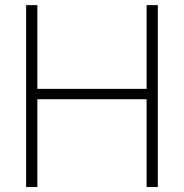

<svg xmlns="http://www.w3.org/2000/svg" viewBox="-20 -748 736 768"><path d="M84.5 0V-727.5H129.4V-392.6H566.4V-727.5H611.3V0H566.4V-351.1H129.4V0Z"/></svg>

Font: Inter 28pt ExtraLight
Style: Regular
Weight: 250
Designer: Rasmus Andersson
Foundry: rsms
Version: Version 4.001;git-66647c0bb